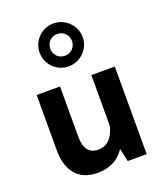

<svg xmlns="http://www.w3.org/2000/svg" viewBox="-159 -988 932 1097"><g transform="rotate(-20 307.0 -439.5)"><path d="M67.9 -197.3C67.9 -67.9 130.4 4.9 244.1 4.9C318.4 4.9 373.5 -23.4 410.2 -79.6L427.7 0H543V-532.7H400.4V-223.6C382.8 -153.8 346.7 -118.7 292 -118.7C237.3 -118.7 210 -154.8 210 -227.5V-532.7H67.9ZM296.9 -884.3C225.1 -884.3 166.5 -825.7 166.5 -753.9C166.5 -681.2 225.1 -623.5 296.9 -623.5C368.7 -623.5 428.2 -681.2 428.2 -753.9C428.2 -825.7 368.7 -884.3 296.9 -884.3ZM296.9 -820.3C334.5 -820.3 363.3 -791.5 363.3 -753.9C363.3 -716.3 334.5 -688 296.9 -688C259.3 -688 231.4 -716.3 231.4 -753.9C231.4 -791.5 259.3 -820.3 296.9 -820.3Z"/></g></svg>

Font: Estedad Bold
Style: Regular
Weight: 700
Designer: Amin Abedi
Version: Version 7.3